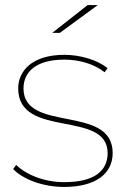

<svg xmlns="http://www.w3.org/2000/svg" viewBox="-20 -737 503 760"><path d="M234 3C363 3 426 -53 426 -131C426 -326 73 -209 73 -387C73 -451 121 -501 235 -501C293 -501 353 -484 394 -451L406 -467C367 -499 299 -520 235 -520C107 -520 52 -456 52 -387C52 -186 406 -304 406 -131C406 -63 357 -16 234 -16C151 -16 81 -48 44 -84L32 -68C71 -27 150 3 234 3ZM217 -607 367 -717H327L187 -607Z"/></svg>

Font: Montserrat-Alt1 Thin
Style: Regular
Weight: 100
Designer: Differentunic
Foundry: Differentunic
Version: Version 7.222